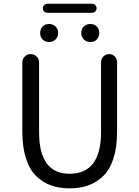

<svg xmlns="http://www.w3.org/2000/svg" viewBox="-20 -1033 761 1053"><path d="M361.3 0Q304.7 0 258.8 -16.6Q212.9 -33.2 177.2 -68.4Q141.6 -103.5 122.1 -165.5Q102.5 -227.5 102.5 -311.5V-690.4Q102.5 -710 115.7 -723.1Q128.9 -736.3 147.9 -736.3Q167 -736.3 180.7 -723.1Q194.3 -710 194.3 -690.4V-308.6Q194.3 -80.1 361.3 -80.1Q534.2 -80.1 534.2 -308.6V-692.4Q534.2 -710.9 547.4 -723.6Q560.5 -736.3 578.6 -736.3Q596.7 -736.3 609.4 -723.6Q622.1 -710.9 622.1 -692.4V-311.5Q622.1 -226.6 602.5 -165Q583 -103.5 546.9 -68.4Q510.7 -33.2 465.3 -16.6Q419.9 0 361.3 0ZM200.2 -851.6Q200.2 -874 213.9 -887.7Q227.5 -901.4 249 -901.4Q270.5 -901.4 284.7 -887.7Q298.8 -874 298.8 -851.6Q298.8 -830.1 284.7 -816.4Q270.5 -802.7 249 -802.7Q227.5 -802.7 213.9 -816.4Q200.2 -830.1 200.2 -851.6ZM240.2 -962.9Q229.5 -962.9 222.2 -970.2Q214.8 -977.5 214.8 -987.8Q214.8 -998 222.2 -1005.4Q229.5 -1012.7 240.2 -1012.7H484.4Q495.1 -1012.7 502.4 -1005.4Q509.8 -998 509.8 -987.8Q509.8 -977.5 502.4 -970.2Q495.1 -962.9 484.4 -962.9ZM425.8 -851.6Q425.8 -874 439.9 -887.7Q454.1 -901.4 475.6 -901.4Q497.1 -901.4 510.7 -887.7Q524.4 -874 524.4 -851.6Q524.4 -830.1 510.7 -816.4Q497.1 -802.7 475.6 -802.7Q454.1 -802.7 439.9 -816.4Q425.8 -830.1 425.8 -851.6Z"/></svg>

Font: Gen Jyuu Gothic P Regular
Style: Regular
Weight: 400
Designer: [Source Han Sans]
Ryoko NISHIZUKA  (kana & ideographs); Paul D. Hunt (Latin, Greek & Cyrillic); Wenlong ZHANG  (bopomofo
Version: Version 1.002.20150607